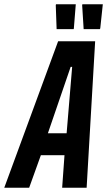

<svg xmlns="http://www.w3.org/2000/svg" viewBox="-62 -882 503 902"><path d="M-42 0 211 -688H385L345 0H230L241 -153H130L75 0ZM163 -256H251L277 -568H270ZM284 -745H204L200 -857L201 -862H294L285 -749ZM407 -745H331L324 -857L325 -862H421L409 -749Z"/></svg>

Font: Saira ExtraCondensed
Style: Bold Italic
Weight: 700
Width: 2
Italic angle: -12°
Designer: Hector Gatti with collaboration of the Omnibus-Type team
Foundry: Omnibus-Type
Version: Version 1.101